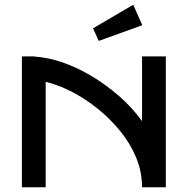

<svg xmlns="http://www.w3.org/2000/svg" viewBox="-20 -787 789 807"><path d="M577 0Q577 -66 551.5 -126.5Q526 -187 483 -239Q440 -291 387 -333Q334 -375 278.5 -403Q223 -431 172 -443V0H72V-550H126V-549Q180 -546 240.5 -525.5Q301 -505 362 -469Q423 -433 478.5 -385Q534 -337 577 -278V-550H677V0ZM578 -681 395 -615 371 -668 540 -767Z"/></svg>

Font: Bruno Ace SC
Style: Regular
Weight: 400
Version: Version 1.100; ttfautohint (v1.8.4.7-5d5b);gftools[0.9.27]